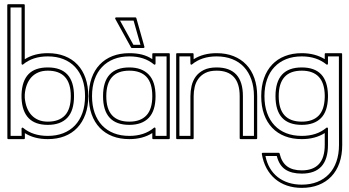

<svg xmlns="http://www.w3.org/2000/svg" viewBox="-20 -661 1686 927"><path d="M94.7 -640.6Q99.6 -640.6 99.6 -635.7V-375Q145.5 -404.3 210.9 -404.3Q256.3 -404.3 292.5 -390.1Q328.6 -376 354 -349.1Q379.4 -322.3 392.8 -283.9Q406.2 -245.6 406.2 -196.8Q406.2 -147.5 392.3 -109.1Q378.4 -70.8 353 -43.9Q327.6 -17.1 291.5 -3.2Q255.4 10.7 210.9 10.7Q146 10.7 100.1 -18.1V5.9Q100.1 10.7 95.2 10.7H20.5Q15.6 10.7 15.6 5.9L15.1 -635.7Q15.1 -640.6 20 -640.6ZM99.6 -188Q102.1 -162.1 110.1 -141.1Q118.2 -120.1 132.1 -105.2Q146 -90.3 165.5 -82Q185.1 -73.7 210.9 -73.7Q265.1 -73.7 293.5 -104Q321.8 -134.3 321.8 -196.8Q321.8 -258.8 293.7 -289.3Q265.6 -319.8 210.9 -319.8Q185.1 -319.8 165.3 -311.5Q145.5 -303.2 131.6 -288.1Q117.7 -272.9 109.6 -251.7Q101.6 -230.5 99.6 -205.1ZM84 -205.6Q86.4 -270.5 117.7 -303Q148.9 -335.4 210.9 -335.4Q337.4 -335.4 337.4 -196.8Q337.4 -126.5 304.9 -92.3Q272.5 -58.1 210.9 -58.1Q89.4 -58.1 84 -187.5ZM30.8 -625 31.2 -4.9H84.5Q84.5 -14.2 84.2 -22.2Q84 -30.3 84 -39.6Q84 -43 86.7 -44.4Q89.4 -45.9 91.8 -43.5Q138.2 -4.9 210.9 -4.9Q252 -4.9 285.2 -17.8Q318.4 -30.8 341.8 -55.4Q365.2 -80.1 377.9 -115.7Q390.6 -151.4 390.6 -196.8Q390.6 -241.7 378.2 -277.3Q365.7 -313 342.5 -337.6Q319.3 -362.3 286.1 -375.5Q252.9 -388.7 210.9 -388.7Q138.2 -388.7 91.8 -350.1Q89.4 -347.7 86.7 -349.1Q84 -350.6 84 -354V-625Z M794.9 -404.3Q799.8 -404.3 799.8 -399.4V5.9Q799.8 10.7 794.9 10.7H720.2Q715.3 10.7 715.3 5.9V-18.6Q668.9 10.7 604.5 10.7Q559.6 10.7 523.4 -3.2Q487.3 -17.1 461.7 -43.9Q436 -70.8 422.4 -109.1Q408.7 -147.5 408.7 -196.8Q408.7 -245.6 422.4 -283.9Q436 -322.3 461.4 -349.1Q486.8 -376 522.9 -390.1Q559.1 -404.3 604.5 -404.3Q638.2 -404.3 665.3 -397.5Q692.4 -390.6 715.3 -375.5V-399.4Q715.3 -404.3 720.2 -404.3ZM687 -290Q658.7 -319.8 604.5 -319.8Q548.3 -319.8 520.8 -288.8Q493.2 -257.8 493.2 -196.8Q493.2 -134.8 521.2 -104.2Q549.3 -73.7 604.5 -73.7Q658.7 -73.7 687 -104Q715.3 -134.3 715.3 -196.8Q715.3 -260.3 687 -290ZM698.2 -300.8Q731 -266.6 731 -196.8Q731 -126.5 698.5 -92.3Q666 -58.1 604.5 -58.1Q477.5 -58.1 477.5 -196.8Q477.5 -335.4 604.5 -335.4Q665 -335.4 698.2 -300.8ZM731 -388.7V-354Q731 -350.6 728.3 -349.1Q725.6 -347.7 723.1 -350.1Q677.2 -388.7 604.5 -388.7Q562.5 -388.7 529.3 -375.5Q496.1 -362.3 472.7 -337.6Q449.2 -313 436.8 -277.3Q424.3 -241.7 424.3 -196.8Q424.3 -151.4 437 -115.7Q449.7 -80.1 473.1 -55.4Q496.6 -30.8 529.8 -17.8Q563 -4.9 604.5 -4.9Q676.8 -4.9 723.1 -43.9Q725.6 -46.4 728.3 -44.9Q731 -43.5 731 -40V-4.9H784.2V-388.7ZM536.6 -569.8Q535.2 -572.3 536.6 -574.7Q538.1 -577.1 541 -577.1H633.3Q637.2 -577.1 638.2 -573.7L677.2 -435.5Q678.2 -433.1 676.5 -431.2Q674.8 -429.2 672.4 -429.2H617.2Q613.8 -429.2 612.8 -431.6ZM624 -444.8H658.2Q649.9 -474.6 641.6 -502.9Q633.3 -531.2 625 -561.5H559.6Z M909.7 -404.3Q914.6 -404.3 914.6 -399.4L915 -375Q960.9 -404.3 1025.9 -404.3Q1071.3 -404.3 1107.7 -389.9Q1144 -375.5 1169.4 -348.6Q1194.8 -321.8 1208.3 -283.4Q1221.7 -245.1 1221.7 -196.8V5.9Q1221.7 10.7 1216.8 10.7H1142.1Q1137.2 10.7 1137.2 5.9V-196.8Q1137.2 -258.8 1108.9 -289.3Q1080.6 -319.8 1025.9 -319.8Q992.7 -319.8 971.4 -308.8Q950.2 -297.9 937.5 -280.3Q924.8 -262.7 919.9 -240.7Q915 -218.8 915 -196.8V5.9Q915 10.7 910.2 10.7H835.4Q830.6 10.7 830.6 5.9V-399.4Q830.6 -404.3 835.4 -404.3ZM846.2 -388.7V-4.9H899.4V-196.8Q899.4 -221.7 905 -246.3Q910.6 -271 924.8 -290.8Q939 -310.5 963.6 -323Q988.3 -335.4 1025.9 -335.4Q1088.9 -335.4 1120.8 -301Q1152.8 -266.6 1152.8 -196.8V-4.9H1206.1V-196.8Q1206.1 -241.2 1193.6 -276.9Q1181.2 -312.5 1158 -337.4Q1134.8 -362.3 1101.3 -375.5Q1067.9 -388.7 1025.9 -388.7Q953.6 -388.7 907.2 -350.1Q904.8 -347.7 902.1 -349.1Q899.4 -350.6 899.4 -354L898.9 -388.7Z M1437 -404.3Q1468.8 -404.3 1496.8 -397Q1524.9 -389.6 1547.9 -375.5V-399.4Q1547.9 -404.3 1552.7 -404.3H1627Q1631.8 -404.3 1631.8 -399.4V-196.8L1632.3 38.6Q1632.3 87.4 1618.7 126Q1605 164.6 1579.6 191.2Q1554.2 217.8 1518.1 231.9Q1481.9 246.1 1437 246.1Q1398.4 246.1 1366 235.1Q1333.5 224.1 1308.6 203.1Q1283.7 182.1 1267.1 151.6Q1250.5 121.1 1244.1 82.5Q1243.7 80.1 1245.1 78.4Q1246.6 76.7 1249 76.7H1325.2Q1329.1 76.7 1330.1 80.6Q1339.8 122.6 1366.2 142.1Q1392.6 161.6 1437 161.6Q1491.7 161.6 1519.8 131.1Q1547.9 100.6 1547.9 38.6V-18.6Q1501.5 10.7 1437 10.7Q1392.1 10.7 1356 -3.2Q1319.8 -17.1 1294.2 -43.9Q1268.6 -70.8 1254.9 -109.1Q1241.2 -147.5 1241.2 -196.8Q1241.2 -245.6 1254.9 -283.9Q1268.6 -322.3 1293.9 -349.1Q1319.3 -376 1355.5 -390.1Q1391.6 -404.3 1437 -404.3ZM1547.9 -202.6Q1546.4 -261.7 1518.3 -290.8Q1490.2 -319.8 1437 -319.8Q1380.9 -319.8 1353.3 -288.8Q1325.7 -257.8 1325.7 -196.8Q1325.7 -134.8 1353.8 -104.2Q1381.8 -73.7 1437 -73.7Q1489.7 -73.7 1518.1 -102.3Q1546.4 -130.9 1547.9 -191.4ZM1563.5 -191.4Q1562 -123 1529.5 -90.6Q1497.1 -58.1 1437 -58.1Q1310.1 -58.1 1310.1 -196.8Q1310.1 -335.4 1437 -335.4Q1560.5 -335.4 1563.5 -202.6ZM1437 -388.7Q1395 -388.7 1361.8 -375.5Q1328.6 -362.3 1305.2 -337.6Q1281.7 -313 1269.3 -277.3Q1256.8 -241.7 1256.8 -196.8Q1256.8 -151.4 1269.5 -115.7Q1282.2 -80.1 1305.7 -55.4Q1329.1 -30.8 1362.3 -17.8Q1395.5 -4.9 1437 -4.9Q1509.3 -4.9 1555.7 -43.9Q1558.1 -46.4 1560.8 -44.9Q1563.5 -43.5 1563.5 -40V38.6Q1563.5 177.2 1437 177.2Q1387.2 177.2 1357.4 157.2Q1327.6 137.2 1316.4 92.3H1261.7Q1268.1 125 1283.2 150.6Q1298.3 176.3 1321 194.1Q1343.8 211.9 1373 221.2Q1402.3 230.5 1437 230.5Q1478.5 230.5 1511.7 217.3Q1544.9 204.1 1568.4 179.4Q1591.8 154.8 1604.2 119.1Q1616.7 83.5 1616.7 38.6L1616.2 -196.8V-388.7H1563.5V-354Q1563.5 -350.6 1560.8 -349.1Q1558.1 -347.7 1555.7 -350.1Q1508.3 -388.7 1437 -388.7Z"/></svg>

Font: Fibel Sued Kontur LRS
Style: Regular
Weight: 400
Designer: Peter Wiegel
Foundry: Peter Wiegel
Version: Version 000.000